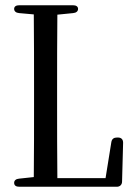

<svg xmlns="http://www.w3.org/2000/svg" viewBox="-20 -726 513 733"><path d="M34 -28C34 -18 41 -13 54 -13H426C438 -13 446 -21 446 -33L450 -181C450 -194 443 -201 430 -201H427C415 -201 407 -196 405 -183L383 -46H199C198 -141 198 -236 198 -320V-376C198 -480 198 -576 199 -670L259 -676C271 -677 278 -683 278 -692C278 -701 271 -706 258 -706H54C41 -706 34 -701 34 -692C34 -683 41 -677 53 -676L109 -671C110 -576 110 -480 110 -385V-324C110 -237 110 -144 109 -50L53 -44C41 -43 34 -37 34 -28Z"/></svg>

Font: 寒蝉锦书宋 CompactLight
Style: Bold
Weight: 400
Width: 4
Designer: 寒蝉锦书宋{Warren} 思源宋体{Ryoko NISHIZUKA 西塚涼子 (kana & ideographs); Frank Grießhammer (Latin, Greek & Cyrillic); Wenlong ZHANG 
Foundry: Adobe & ChillType
Version: Version 2.000;Glyphs 3.1.1 (3135)